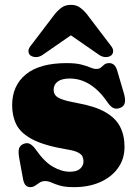

<svg xmlns="http://www.w3.org/2000/svg" viewBox="-20 -757 575 791"><path d="M268 -49.5Q296.5 -49.5 310.2 -62Q324 -74.5 324 -92Q324 -102.5 320 -111.8Q316 -121 301.5 -128.8Q287 -136.5 255.5 -141.5Q162.5 -157 113.8 -182.8Q65 -208.5 47.5 -243.8Q30 -279 30 -323Q30 -404.5 86.8 -450.8Q143.5 -497 254.5 -497Q292.5 -497 315.2 -491Q338 -485 351.8 -479Q365.5 -473 376.5 -473Q389 -473 395.8 -479Q402.5 -485 409.8 -491Q417 -497 430.5 -497Q441 -497 449.5 -490Q458 -483 463.5 -464L489.5 -375.5Q497.5 -349.5 494.2 -334Q491 -318.5 475 -312.5Q459 -306.5 447.2 -312Q435.5 -317.5 424 -334Q401.5 -367.5 376.5 -389.5Q351.5 -411.5 324.5 -422.5Q297.5 -433.5 268 -433.5Q234.5 -433.5 217.8 -421Q201 -408.5 201 -387.5Q201 -374.5 207.8 -365Q214.5 -355.5 235.5 -347.8Q256.5 -340 298 -332.5Q371 -319.5 413.5 -295.2Q456 -271 474.5 -235.5Q493 -200 493 -152Q493 -102 466 -64.5Q439 -27 392.2 -6.5Q345.5 14 285.5 14Q248.5 14 227.2 7.8Q206 1.5 192.5 -4.8Q179 -11 166 -11Q153 -11 143.5 -4.8Q134 1.5 125 7.8Q116 14 104 14Q93 14 85.5 6Q78 -2 74.5 -21.5L59 -107Q54.5 -132.5 58.5 -145.2Q62.5 -158 76.5 -164Q92 -170.5 104 -163.8Q116 -157 128.5 -139.5Q163 -90 198.5 -69.8Q234 -49.5 268 -49.5ZM321 -645.5H223L387.5 -531.5Q402 -521.5 416 -521.8Q430 -522 438.5 -529Q446 -535.5 446.2 -546.5Q446.5 -557.5 435 -571L336.5 -700.5Q321.5 -718 307.2 -727.5Q293 -737 272 -737Q251 -737 236.5 -727.5Q222 -718 207 -700.5L108.5 -571Q97 -557.5 97.2 -546.5Q97.5 -535.5 105 -529Q114 -522 128 -521.8Q142 -521.5 156.5 -531.5Z"/></svg>

Font: Fraunces
Style: Regular
Weight: 900
Version: Version 1.000;[b76b70a41]